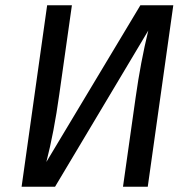

<svg xmlns="http://www.w3.org/2000/svg" viewBox="-20 -709 717 729"><path d="M541 0H447L495 -339Q514 -474 543 -593L189 0H62L159 -689H253L205 -350Q185 -206 156 -94L513 -689H638Z"/></svg>

Font: FiraGO
Style: Italic
Weight: 400
Italic angle: -8°
Designer: bBox Type GmbH
Foundry: bBox Type GmbH
Version: Version 1.001